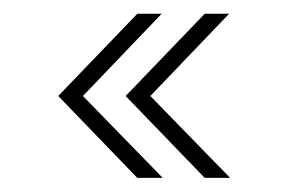

<svg xmlns="http://www.w3.org/2000/svg" viewBox="-20 -404 408 272"><path d="M270 -152 158 -268 270 -384.5H304.5L193 -268L306 -152ZM174.5 -152 62.5 -268 174.5 -384.5H209L97.5 -268L210.5 -152Z"/></svg>

Font: Imbue Thin 10pt ExtraLight
Style: Regular
Weight: 250
Version: Version 1.102